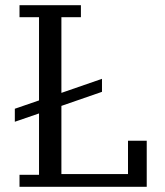

<svg xmlns="http://www.w3.org/2000/svg" viewBox="-20 -718 634 738"><path d="M55 -46H130V-282L37 -250V-300L130 -332V-652H55V-698H291V-652H216V-361L372 -415V-365L216 -311V-49H472V-177H544V0H55Z"/></svg>

Font: IBM Plex Serif
Style: Regular
Weight: 400
Designer: Mike Abbink, Paul van der Laan, Pieter van Rosmalen
Foundry: Bold Monday
Version: Version 3.001